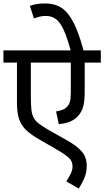

<svg xmlns="http://www.w3.org/2000/svg" viewBox="-20 -916 608 1120"><path d="M568 -551H474V-380Q474 -329 466.5 -299Q459 -269 441 -246Q404 -198 323 -192L307 -266Q329 -270 344.5 -275.5Q360 -281 370 -292Q382 -304 387.5 -321.5Q393 -339 393 -380V-551H160V-353Q160 -307 163 -278Q166 -249 176 -230Q186 -211 206 -195.5Q226 -180 260 -160L370 -98Q433 -62 459.5 -29.5Q486 3 486 53Q486 93 469.5 128.5Q453 164 439 184L367 142Q380 122 391.5 99.5Q403 77 403 55Q403 36 395 21.5Q387 7 363 -10.5Q339 -28 290 -56L203 -106Q164 -129 136.5 -153.5Q109 -178 95 -212Q79 -248 79 -316V-551H0V-622H568ZM394 -615Q373 -694 352.5 -739.5Q332 -785 307 -804Q282 -823 248 -823Q226 -823 209 -818.5Q192 -814 178 -809L154 -882Q193 -896 245 -896Q299 -896 338.5 -870.5Q378 -845 409.5 -783.5Q441 -722 469 -615Z"/></svg>

Font: Go Noto Kurrent-Regular
Style: Regular
Weight: 400
Designer: Monotype Design Team
Foundry: Monotype Imaging Inc.
Version: Version 2.012; ttfautohint (v1.8.4.7-5d5b)